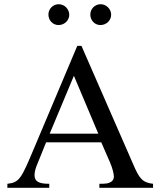

<svg xmlns="http://www.w3.org/2000/svg" viewBox="-20 -892 762 912"><path d="M508 -822C508 -849 485 -872 458 -872C431 -872 409 -850 409 -823C409 -795 430 -773 457 -773C485 -773 508 -795 508 -822ZM309 -822C309 -849 286 -872 259 -872C232 -872 210 -850 210 -823C210 -795 231 -773 258 -773C286 -773 309 -795 309 -822ZM707 0V-19C655 -25 641 -46 613 -111L367 -674H347L141 -186C82 -46 73 -25 15 -19V0H214V-19C166 -19 144 -29 144 -60C144 -72 148 -89 153 -102L199 -216H461L502 -122C514 -94 521 -67 521 -52C521 -43 515 -32 507 -28C495 -21 488 -19 452 -19V0ZM447 -257H216L331 -532Z"/></svg>

Font: STIXGeneral
Style: Regular
Weight: 400
Designer: MicroPress Inc., with final additions and corrections provided by Coen Hoffman, Elsevier (retired)
Version: Version 1.1.0